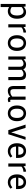

<svg xmlns="http://www.w3.org/2000/svg" viewBox="2516 -3101 820 5892"><g transform="rotate(90 2926.0 -155.0)"><path d="M100 -530H181L186 -468Q215 -498 255.5 -521.5Q296 -545 352 -545Q398 -545 435.5 -527.5Q473 -510 499.5 -474.5Q526 -439 540.5 -386.5Q555 -334 555 -265Q555 -196 537 -143.5Q519 -91 488 -55.5Q457 -20 415 -2.5Q373 15 325 15Q288 15 255.5 4Q223 -7 196 -26V235H100ZM331 -467Q291 -467 257.5 -451Q224 -435 196 -408V-105Q219 -87 251 -75Q283 -63 321 -63Q380 -63 417.5 -112.5Q455 -162 455 -265Q455 -368 420.5 -417.5Q386 -467 331 -467Z M806 -530 811 -465Q842 -500 885 -521.5Q928 -543 976 -545L981 -473L969 -462Q922 -461 884.5 -445.5Q847 -430 821 -403V0H725V-530Z M1060 -265Q1060 -334 1078.5 -386.5Q1097 -439 1129 -474.5Q1161 -510 1205.5 -527.5Q1250 -545 1301 -545Q1352 -545 1396.5 -527.5Q1441 -510 1473.5 -474.5Q1506 -439 1524.5 -386.5Q1543 -334 1543 -265Q1543 -196 1524.5 -143.5Q1506 -91 1473.5 -55.5Q1441 -20 1396.5 -2.5Q1352 15 1301 15Q1250 15 1205.5 -2.5Q1161 -20 1129 -55.5Q1097 -91 1078.5 -143.5Q1060 -196 1060 -265ZM1160 -265Q1160 -162 1199.5 -112.5Q1239 -63 1301 -63Q1364 -63 1403.5 -112.5Q1443 -162 1443 -265Q1443 -368 1403.5 -417.5Q1364 -467 1301 -467Q1239 -467 1199.5 -417.5Q1160 -368 1160 -265Z M1794 -530 1799 -468Q1828 -498 1867.5 -521.5Q1907 -545 1955 -545Q2016 -545 2053 -525Q2090 -505 2107 -460Q2136 -493 2177.5 -519Q2219 -545 2270 -545Q2315 -545 2347.5 -534Q2380 -523 2400 -499.5Q2420 -476 2429.5 -438Q2439 -400 2439 -346V0H2343V-356Q2343 -467 2248 -467Q2213 -467 2181 -450.5Q2149 -434 2120 -405Q2122 -391 2123 -377Q2124 -363 2124 -346V0H2028V-356Q2028 -467 1933 -467Q1900 -467 1868.5 -451Q1837 -435 1809 -408V0H1713V-530Z M3040 -85Q3040 -69 3047.5 -63.5Q3055 -58 3066 -58Q3074 -58 3083 -60.5Q3092 -63 3100 -67L3116 -5Q3100 3 3081 9Q3062 15 3039 15Q3004 15 2980 -1Q2956 -17 2950 -61Q2919 -31 2874.5 -8Q2830 15 2770 15Q2691 15 2655 -32.5Q2619 -80 2619 -171V-530H2715V-170Q2715 -116 2734 -89.5Q2753 -63 2798 -63Q2842 -63 2878 -79Q2914 -95 2944 -122V-530H3040Z M3216 -265Q3216 -334 3234.5 -386.5Q3253 -439 3285 -474.5Q3317 -510 3361.5 -527.5Q3406 -545 3457 -545Q3508 -545 3552.5 -527.5Q3597 -510 3629.5 -474.5Q3662 -439 3680.5 -386.5Q3699 -334 3699 -265Q3699 -196 3680.5 -143.5Q3662 -91 3629.5 -55.5Q3597 -20 3552.5 -2.5Q3508 15 3457 15Q3406 15 3361.5 -2.5Q3317 -20 3285 -55.5Q3253 -91 3234.5 -143.5Q3216 -196 3216 -265ZM3316 -265Q3316 -162 3355.5 -112.5Q3395 -63 3457 -63Q3520 -63 3559.5 -112.5Q3599 -162 3599 -265Q3599 -368 3559.5 -417.5Q3520 -467 3457 -467Q3395 -467 3355.5 -417.5Q3316 -368 3316 -265Z M4100 0H3974L3804 -530H3903L4042 -89L4181 -530H4270Z M4623 -63Q4674 -63 4711.5 -82.5Q4749 -102 4772 -124L4815 -72Q4784 -37 4734 -11Q4684 15 4620 15Q4567 15 4522 -2.5Q4477 -20 4444.5 -55.5Q4412 -91 4393.5 -143.5Q4375 -196 4375 -265Q4375 -334 4393 -386.5Q4411 -439 4443 -474.5Q4475 -510 4518.5 -527.5Q4562 -545 4613 -545Q4660 -545 4699.5 -530.5Q4739 -516 4767 -486Q4795 -456 4810.5 -411.5Q4826 -367 4826 -307V-237H4476Q4482 -148 4522.5 -105.5Q4563 -63 4623 -63ZM4614 -467Q4560 -467 4522.5 -427.5Q4485 -388 4477 -307H4731Q4731 -384 4700.5 -425.5Q4670 -467 4614 -467Z M5077 -530 5082 -465Q5113 -500 5156 -521.5Q5199 -543 5247 -545L5252 -473L5240 -462Q5193 -461 5155.5 -445.5Q5118 -430 5092 -403V0H4996V-530Z M5579 -63Q5630 -63 5667.5 -82.5Q5705 -102 5728 -124L5771 -72Q5740 -37 5690 -11Q5640 15 5576 15Q5523 15 5478 -2.5Q5433 -20 5400.5 -55.5Q5368 -91 5349.5 -143.5Q5331 -196 5331 -265Q5331 -334 5349 -386.5Q5367 -439 5399 -474.5Q5431 -510 5474.5 -527.5Q5518 -545 5569 -545Q5616 -545 5655.5 -530.5Q5695 -516 5723 -486Q5751 -456 5766.5 -411.5Q5782 -367 5782 -307V-237H5432Q5438 -148 5478.5 -105.5Q5519 -63 5579 -63ZM5570 -467Q5516 -467 5478.5 -427.5Q5441 -388 5433 -307H5687Q5687 -384 5656.5 -425.5Q5626 -467 5570 -467Z"/></g></svg>

Font: Orienta
Style: Regular
Weight: 400
Designer: Eduardo Rodriguez Tunni
Foundry: Eduardo Rodriguez Tunni
Version: Version 1.001